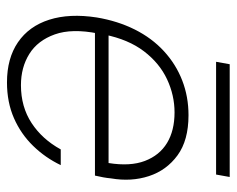

<svg xmlns="http://www.w3.org/2000/svg" viewBox="-84 -582 678 550"><g transform="rotate(90 255.0 -307.0)"><path d="M216 12Q147 12 101 -19.5Q55 -51 36.5 -109Q18 -167 30 -245Q40 -305 64.5 -354Q89 -403 126.5 -437.5Q164 -472 210.5 -490Q257 -508 310 -508Q382 -508 425 -476.5Q468 -445 484.5 -394.5Q501 -344 491 -286Q490 -275 488 -264Q486 -253 483 -240H62L69 -279H447Q457 -341 441 -383Q425 -425 389.5 -446.5Q354 -468 302 -468Q253 -468 207 -446.5Q161 -425 127 -380.5Q93 -336 79 -267L76 -249Q61 -174 78.5 -125Q96 -76 134.5 -52Q173 -28 224 -28Q286 -28 332.5 -58.5Q379 -89 408 -142H453Q432 -98 398 -63Q364 -28 318.5 -8Q273 12 216 12ZM157 -587 164 -626H487L480 -587Z"/></g></svg>

Font: DM Sans 36pt ExtraLight
Style: Italic
Weight: 250
Italic angle: -10°
Designer: Colophon Foundry, Jonny Pinhorn
Foundry: Colophon Foundry
Version: Version 4.004;gftools[0.9.30]